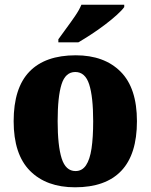

<svg xmlns="http://www.w3.org/2000/svg" viewBox="-20 -786 641 816"><path d="M299 10Q177 10 107.5 -60Q38 -130 38 -271Q38 -412 105 -481.5Q172 -551 302 -551Q423 -551 492.5 -481.5Q562 -412 562 -271Q562 -130 495.5 -60Q429 10 299 10ZM301 -59Q329 -59 345.5 -83.5Q362 -108 369 -155Q376 -202 376 -271Q376 -375 359 -427.5Q342 -480 300 -480Q258 -480 241.5 -427.5Q225 -375 225 -271Q225 -167 242 -113Q259 -59 301 -59ZM228 -619Q242 -639 261 -664.5Q280 -690 298.5 -717Q317 -744 326 -766H508V-756Q499 -743 477 -723Q455 -703 426 -681Q397 -659 367 -639.5Q337 -620 313 -606H228Z"/></svg>

Font: Noto Serif Khmer SemiCondensed Black
Style: Regular
Weight: 900
Width: 4
Designer: Danh Hong and the Monotype Design Team
Foundry: Monotype Imaging Inc.
Version: Version 2.004